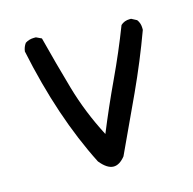

<svg xmlns="http://www.w3.org/2000/svg" viewBox="-80 -562 660 657"><g transform="rotate(-15 250.0 -233.0)"><path d="M245 15Q222 15 197 -16Q104 -199 53 -444Q55 -460 64 -472Q78 -481 95 -481H102L121 -472Q145 -378 172 -284Q199 -190 246 -100Q282 -188 322 -273Q362 -358 396 -446Q409 -458 428 -458H433L452 -448Q462 -435 462 -417V-411Q425 -310 379 -210Q333 -110 286 -10Q266 15 245 15Z"/></g></svg>

Font: Xiaolai Mono SC
Style: Regular
Weight: 400
Monospace: yes
Designer: LXGW / Nozomi Seto
Version: Version 3.113;September 30, 2024